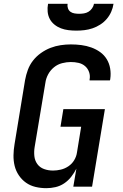

<svg xmlns="http://www.w3.org/2000/svg" viewBox="-20 -975 640 1003"><path d="M222 8Q193 8 165.5 1.5Q138 -5 116 -20.5Q94 -36 78.5 -59Q63 -82 56.5 -108.5Q50 -135 50.5 -164Q51 -193 56 -222L111 -557Q116 -584 125.5 -610Q135 -636 152.5 -658.5Q170 -681 194 -698Q218 -715 244 -725Q270 -735 297 -739Q324 -743 350 -743Q378 -743 405 -739.5Q432 -736 457 -727Q482 -718 503 -703Q524 -688 537.5 -666Q551 -644 555.5 -617Q560 -590 556 -563Q556 -561 555.5 -559Q555 -557 554 -555H448Q448 -556 448 -557Q448 -558 448 -559Q452 -579 445.5 -598Q439 -617 424.5 -629.5Q410 -642 390.5 -646.5Q371 -651 350 -651Q328 -651 304.5 -645Q281 -639 262 -623.5Q243 -608 231.5 -586.5Q220 -565 217 -542L161 -207Q157 -183 159.5 -159.5Q162 -136 175 -118Q188 -100 210 -92Q232 -84 257 -84Q277 -84 298 -89Q319 -94 337.5 -106.5Q356 -119 367.5 -138Q379 -157 382 -178L404 -313H296L311 -405H528L461 0H363L379 -94Q368 -72 352 -51.5Q336 -31 315 -17Q294 -3 270 2.5Q246 8 222 8ZM379 -815Q358 -815 337.5 -817.5Q317 -820 298.5 -827Q280 -834 264.5 -846.5Q249 -859 240 -876Q231 -893 229 -913.5Q227 -934 231 -955H333Q331 -943 335 -931.5Q339 -920 348 -913.5Q357 -907 369 -905Q381 -903 393 -903Q406 -903 418.5 -905Q431 -907 442 -913.5Q453 -920 461 -931.5Q469 -943 471 -955H573Q570 -934 561 -913.5Q552 -893 537.5 -876Q523 -859 503.5 -846.5Q484 -834 463 -827Q442 -820 421 -817.5Q400 -815 379 -815Z"/></svg>

Font: Iosevka Curly SmBdEx
Style: Italic
Weight: 600
Width: 7
Italic angle: -9°
Monospace: yes
Designer: Belleve Invis
Foundry: Belleve Invis
Version: Version 11.1.0; ttfautohint (v1.8.3)